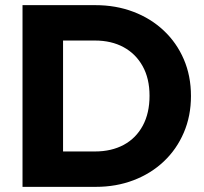

<svg xmlns="http://www.w3.org/2000/svg" viewBox="-20 -726 794 746"><path d="M174 0V-137.5H349Q413 -137.5 460.8 -163.2Q508.5 -189 534.8 -237.8Q561 -286.5 561 -354Q561 -421 534.2 -469Q507.5 -517 460 -542.8Q412.5 -568.5 349 -568.5H169V-706H350.5Q430.5 -706 498.2 -680.2Q566 -654.5 616.2 -607.2Q666.5 -560 694.2 -495.5Q722 -431 722 -353Q722 -275.5 694.2 -210.8Q666.5 -146 616.5 -98.8Q566.5 -51.5 499 -25.8Q431.5 0 352.5 0ZM67.5 0V-706H225V0Z"/></svg>

Font: Outfit Thin
Style: Regular
Weight: 100
Designer: Rodrigo Fuenzalida
Foundry: fragTYPE
Version: Version 1.000